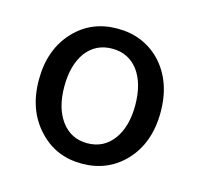

<svg xmlns="http://www.w3.org/2000/svg" viewBox="-66 -880 540 518"><g transform="rotate(15 203.5 -620.5)"><path d="M84 -482Q33 -535 33 -621Q33 -707 84 -760Q131 -809 203 -809Q275 -809 323 -760Q373 -707 373 -621Q373 -535 323 -482Q275 -432 203 -432Q131 -432 84 -482ZM276 -526Q302 -562 302 -621Q302 -681 276 -717Q249 -753 203 -753Q157 -753 130 -717Q104 -681 104 -621Q104 -562 130 -526Q157 -489 203 -489Q249 -489 276 -526Z"/></g></svg>

Font: Noto Sans Tobesmart edit
Style: Regular
Weight: 400
Designer: Ryoko NISHIZUKA  (kana & ideographs); Paul D. Hunt (Latin, Greek & Cyrillic); Wenlong ZHANG  (bopomofo); Sandoll Communi
Foundry: Adobe Systems Incorporated
Version: Version 1.005 Oct 7, 2021